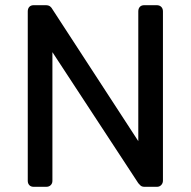

<svg xmlns="http://www.w3.org/2000/svg" viewBox="-20 -720 735 740"><path d="M110 0Q99 0 93 -6.5Q87 -13 87 -23V-676Q87 -687 93 -693.5Q99 -700 110 -700H156Q168 -700 174 -694.5Q180 -689 181 -686L513 -176V-676Q513 -687 519 -693.5Q525 -700 536 -700H584Q595 -700 601.5 -693.5Q608 -687 608 -676V-24Q608 -14 601.5 -7Q595 0 585 0H537Q526 0 520.5 -6Q515 -12 513 -14L182 -519V-23Q182 -13 175.5 -6.5Q169 0 158 0Z"/></svg>

Font: DVN-Rubik
Style: Regular
Weight: 400
Designer: Hubert and Fischer
Foundry: Hubert & Fischer
Version: Version 2.102